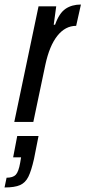

<svg xmlns="http://www.w3.org/2000/svg" viewBox="-72 -538 377 847"><path d="M98 -510H176L165 -429H171Q189 -480 217 -499Q245 -518 285 -518L264 -424Q216 -424 181 -380Q146 -336 128 -252L75 0H-9ZM17 180 21 156H-14L4 62H98L78 163Q66 216 53 242Q40 268 16.5 278.5Q-7 289 -52 289L-43 246Q-15 246 -2.5 233Q10 220 17 180Z"/></svg>

Font: Saira Ultra Condensed SemiBold
Style: Italic
Weight: 600
Width: 1
Italic angle: -12°
Designer: Hector Gatti with collaboration of the Omnibus-Type team
Foundry: Omnibus-Type
Version: Version 1.001; ttfautohint (v1.8)